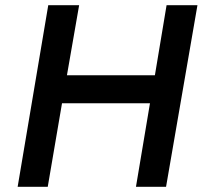

<svg xmlns="http://www.w3.org/2000/svg" viewBox="-20 -720 781 740"><path d="M166 -700H285L238 -430H577L622 -700H741L620 0H504L558 -322H219L164 0H48Z"/></svg>

Font: Jost* Medium
Style: Italic
Weight: 500
Italic angle: -10°
Version: Version 3.7